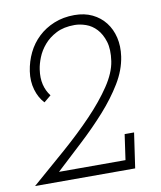

<svg xmlns="http://www.w3.org/2000/svg" viewBox="-76 -720 657 782"><g transform="rotate(-10 252.0 -329.0)"><path d="M112 -40H387L402 -145H441L420 0H6Q78 -62 146 -121.5Q214 -181 268 -237.5Q322 -294 357.5 -347Q393 -400 400 -447Q407 -495 397 -527.5Q387 -560 368 -580.5Q349 -601 324.5 -609.5Q300 -618 278 -618Q233 -618 202 -602Q171 -586 151 -562.5Q131 -539 120.5 -512.5Q110 -486 107 -464Q102 -430 108.5 -402.5Q115 -375 132 -353L103 -329Q81 -352 70.5 -387.5Q60 -423 66 -464Q72 -504 89 -539Q106 -574 134 -600.5Q162 -627 200 -642.5Q238 -658 284 -658Q326 -658 358 -642.5Q390 -627 411 -600Q432 -573 440.5 -537Q449 -501 443 -459Q435 -404 402.5 -350.5Q370 -297 323.5 -245Q277 -193 222 -142Q167 -91 112 -40Z"/></g></svg>

Font: Josefin Slab
Style: Italic
Weight: 400
Italic angle: -12°
Designer: Santiago Orozco
Foundry: Typemade
Version: Version 2.000